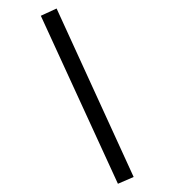

<svg xmlns="http://www.w3.org/2000/svg" viewBox="-51 -713 728 802"><g transform="rotate(5 312.5 -311.5)"><path d="M473 42 91 -629 154 -665 536 8Z"/></g></svg>

Font: Inconsolata Expanded Thin
Style: Regular
Weight: 100
Width: 7
Monospace: yes
Designer: Raph Levien, Cyreal, Brenton Simpson
Foundry: Raph Levien, Cyreal, Google
Version: Version 3.100; ttfautohint (v1.8.4.7-5d5b)